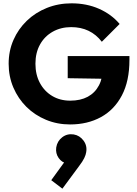

<svg xmlns="http://www.w3.org/2000/svg" viewBox="-20 -737 825 1154"><path d="M401 11Q324 11 256.5 -17Q189 -45 139 -94.5Q89 -144 60.5 -210.5Q32 -277 32 -354Q32 -431 61 -497Q90 -563 141.5 -612.5Q193 -662 262 -689.5Q331 -717 410 -717Q501 -717 575.5 -684Q650 -651 699 -593L592 -486Q558 -530 512 -552Q466 -574 408 -574Q346 -574 297 -546.5Q248 -519 220.5 -469.5Q193 -420 193 -354Q193 -288 220 -238Q247 -188 294 -160Q341 -132 402 -132Q464 -132 507.5 -155.5Q551 -179 574.5 -223.5Q598 -268 598 -332L702 -262L387 -267V-400H758V-377Q758 -250 712.5 -163.5Q667 -77 586.5 -33Q506 11 401 11ZM355 397 288 346 378 222 425 217Q416 230 404.5 238Q393 246 380 244Q352 240 332.5 212.5Q313 185 318 149Q324 111 354 88Q384 65 423 71Q459 77 482 108Q505 139 498 178Q496 193 486.5 213Q477 233 454 263Z"/></svg>

Font: Outfit Thin
Style: Bold
Weight: 700
Version: Version 1.100;gftools[0.9.27]